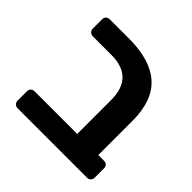

<svg xmlns="http://www.w3.org/2000/svg" viewBox="-148 -714 856 856"><g transform="rotate(45 280.0 -285.5)"><path d="M71 0Q61 0 54 -7Q47 -14 47 -24V-83Q47 -94 54 -100.5Q61 -107 71 -107H340V-321Q340 -464 198 -464H81Q71 -464 64 -471Q57 -478 57 -488V-547Q57 -558 64 -564.5Q71 -571 81 -571H203Q337 -571 405 -510.5Q473 -450 473 -323V-107H509Q520 -107 526.5 -100.5Q533 -94 533 -83V-24Q533 -14 526.5 -7Q520 0 509 0Z"/></g></svg>

Font: Rubik AZ
Style: Regular
Weight: 500
Designer: Hubert and Fischer
Foundry: Hubert & Fischer
Version: Version 2.000